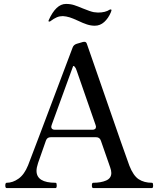

<svg xmlns="http://www.w3.org/2000/svg" viewBox="-20 -958 814 978"><path d="M760 -13Q760 0 754 0H455Q448 0 448 -13Q448 -20 449.5 -23.5Q451 -27 455 -27Q494 -27 520.5 -38.5Q547 -50 547 -77Q547 -90 541 -106L494 -241Q488 -259 470 -259H238Q220 -259 214 -242Q185 -161 174 -128Q166 -104 166 -88Q166 -27 263 -27Q267 -27 268 -22.5Q269 -18 269 -13Q269 0 263 0H14Q7 0 7 -13Q7 -27 14 -27Q45 -27 74.5 -48Q104 -69 123 -116Q139 -156 350 -716Q355 -730 371 -735L395 -742Q403 -745 409 -745Q415 -745 417 -743Q420 -741 422 -736L462 -621Q496 -524 547.5 -374.5Q599 -225 639 -114Q659 -63 686.5 -45Q714 -27 754 -27Q758 -27 759 -22.5Q760 -18 760 -13ZM241 -312Q241 -305 246 -301Q251 -297 260 -297H450Q469 -297 469 -313L467 -321L371 -597Q367 -611 360.5 -618Q354 -625 352 -620Q321 -537 243 -321Q241 -315 241 -312ZM376 -853Q372 -855 353 -863Q334 -871 317 -874Q305 -876 300 -876Q284 -876 269.5 -870Q255 -864 235 -849Q234 -848 231 -848Q227 -848 227 -851L228 -855Q265 -938 316 -938Q339 -938 357.5 -932Q376 -926 402 -915Q441 -899 458 -896Q472 -894 479 -894Q517 -894 539 -909L543 -910Q548 -910 548 -906Q548 -904 545 -896Q532 -865 511 -846Q490 -827 463 -827Q443 -827 423 -833.5Q403 -840 376 -853Z"/></svg>

Font: Shippori Mincho B1 Medium
Style: Regular
Weight: 500
Designer: FONTDASU
Foundry: FONTDASU / Google Inc. / but / Adobe
Version: Version 3.110; ttfautohint (v1.8.3)